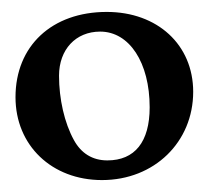

<svg xmlns="http://www.w3.org/2000/svg" viewBox="-20 -696 350 322"><path d="M304 -542C304 -621 244 -676 159 -676C67 -676 6 -619 6 -533C6 -452 67 -394 151 -394C239 -394 304 -458 304 -542ZM231 -516C231 -458 206 -427 160 -427C135 -427 116 -439 104 -461C88 -490 79 -530 79 -569C79 -613 107 -643 148 -643C197 -643 231 -591 231 -516Z"/></svg>

Font: XITS Math
Style: Regular
Weight: 400
Designer: MicroPress Inc., with final additions and corrections provided by Coen Hoffman, Elsevier (retired)
Version: Version 1.108